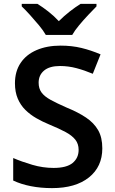

<svg xmlns="http://www.w3.org/2000/svg" viewBox="-20 -959 590 989"><path d="M507 -195Q507 -100 438 -45Q369 10 248 10Q190 10 139 0Q88 -10 48 -29V-145Q92 -126 146.5 -110Q201 -94 256 -94Q323 -94 354 -119.5Q385 -145 385 -187Q385 -218 368 -239.5Q351 -261 317.5 -279Q284 -297 233 -318Q199 -332 167.5 -350Q136 -368 111 -392.5Q86 -417 71.5 -451Q57 -485 57 -530Q57 -591 86 -634.5Q115 -678 168.5 -701Q222 -724 292 -724Q350 -724 399.5 -712Q449 -700 498 -679L458 -579Q415 -597 373.5 -608Q332 -619 289 -619Q235 -619 207 -595.5Q179 -572 179 -533Q179 -503 194 -482.5Q209 -462 241 -444.5Q273 -427 323 -405Q382 -381 423 -353.5Q464 -326 485.5 -288.5Q507 -251 507 -195ZM216 -779Q203 -802 180.5 -829Q158 -856 134.5 -882Q111 -908 92 -926V-939H173Q199 -923 228.5 -900Q258 -877 283 -850Q310 -877 339.5 -900Q369 -923 395 -939H477V-926Q459 -908 434.5 -882Q410 -856 387.5 -829Q365 -802 352 -779Z"/></svg>

Font: Noto Sans Sundanese SemiBold
Style: Regular
Weight: 600
Version: Version 2.003